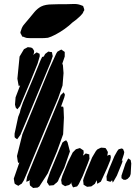

<svg xmlns="http://www.w3.org/2000/svg" viewBox="-20 -941 677 961"><path d="M168 -622 131 -531 106 -472 80 -410 67 -394 59 -402 55 -417 58 -454 81 -514 74 -510 72 -519 67 -547 78 -658 100 -695 110 -700 119 -705 136 -703 144 -698 151 -686 150 -677 147 -665 152 -671 164 -679 171 -675 178 -672 179 -660ZM298 -575 293 -513 271 -450 241 -379 142 -141 115 -75 99 -38 89 -22 79 -16 72 -11 64 -15 54 -21 52 -28 49 -47 77 -128 72 -125 69 -133 65 -160 92 -269 227 -597 261 -672 267 -682 279 -689 287 -693 304 -681V-669V-658L292 -623L295 -614ZM234 -630 112 -337 82 -266 66 -244 60 -248 54 -253 53 -258V-272L71 -356L80 -379V-380L83 -393L95 -428L151 -561L184 -642L191 -656L199 -658L206 -671L222 -683L232 -681L240 -680L242 -669L244 -660ZM300 -352 296 -269 265 -183 219 -73 177 -8 168 -2 154 -1 146 0 130 -13 128 -29 131 -43 129 -38 112 -31V-36L116 -57L148 -136L258 -401L284 -465L299 -479L305 -467L302 -454L286 -409L285 -408L296 -407L298 -399ZM330 -183 302 -102 275 -46 271 -36 270 -35 269 -32 266 -30 263 -25V-27L254 -19L248 -14L226 -12L220 -22L215 -29L217 -40L231 -81L279 -197L288 -217L292 -227L301 -234L311 -239L318 -229ZM517 -102 485 -32 467 -21 466 -26 464 -39 455 -21 437 -8 416 -6 407 -11 398 -17V-22L396 -38L399 -49L411 -81L441 -153L460 -185L467 -193L479 -199L486 -202L500 -201L508 -200L513 -193L520 -180L519 -173L517 -161L524 -165L532 -166L535 -155L532 -139ZM419 -122 394 -60 374 -19 366 -8 353 -5 346 -3 343 -8 337 -22 339 -29 333 -21 326 -15 311 -11 306 -9 296 -15 289 -20 288 -28 286 -40 292 -61 320 -130 344 -178 360 -194 370 -197 380 -200 389 -194 398 -188 399 -175 395 -162 402 -167 409 -173 417 -171 427 -168V-159L428 -147ZM565 -62 549 -34 544 -27 543 -32 541 -39 533 -31 522 -34 514 -37V-43L513 -58L525 -93L553 -160L567 -185L574 -194L589 -198L596 -195L602 -180L600 -169L591 -141L589 -137H594L591 -126L578 -94ZM619 -46 609 -41H599L588 -49V-62L608 -122L618 -141L622 -148L627 -145L634 -140L637 -123L634 -70L630 -58ZM127 -850Q139 -865 153 -881.5Q167 -898 185 -908Q197 -914 211 -916.5Q225 -919 239 -919Q257 -920 275 -920Q293 -920 311 -920Q328 -920 347 -921Q366 -922 383 -916Q385 -915 389.5 -913.5Q394 -912 396 -911Q397 -910 397 -908Q397 -906 398 -905Q399 -902 400.5 -898Q402 -894 402 -891Q402 -889 400.5 -887Q399 -885 398 -884Q397 -881 395.5 -877.5Q394 -874 392 -872Q390 -869 386.5 -866Q383 -863 381 -860Q372 -851 362 -843Q352 -835 342 -828Q327 -813 304 -796.5Q281 -780 258 -768Q235 -756 220 -752Q203 -750 186.5 -750Q170 -750 153 -750Q144 -750 133.5 -750Q123 -750 114 -751Q110 -752 105.5 -753.5Q101 -755 97 -757Q96 -757 94.5 -757Q93 -757 92 -758Q90 -759 90 -760.5Q90 -762 89 -763Q88 -766 85 -770.5Q82 -775 82 -778Q82 -781 83.5 -784.5Q85 -788 86 -791Q90 -807 102.5 -821Q115 -835 127 -850Z"/></svg>

Font: Rubik Marker Hatch
Style: Regular
Weight: 400
Designer: Hubert and Fischer, NaN
Foundry: Hubert & Fischer, NaN
Version: Version 2.200